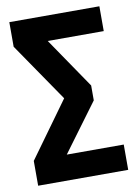

<svg xmlns="http://www.w3.org/2000/svg" viewBox="-80 -746 573 800"><g transform="rotate(-10 206.5 -346.0)"><path d="M397 -692V-587H160L306 -373V-310L156 -107H397V0H16V-105L186 -340L16 -588V-692Z"/></g></svg>

Font: Fira Sans Extra Condensed SemiBold
Style: Regular
Weight: 600
Width: 1
Designer: Carrois Corporate & Edenspiekermann AG
Foundry: Carrois Corporate GbR & Edenspiekermann AG
Version: Version 4.203